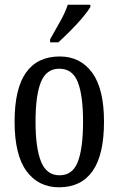

<svg xmlns="http://www.w3.org/2000/svg" viewBox="-20 -786 504 816"><path d="M231 10Q143 10 92.5 -59Q42 -128 42 -269Q42 -409 90.5 -477.5Q139 -546 234 -546Q321 -546 371.5 -477.5Q422 -409 422 -269Q422 -128 373.5 -59Q325 10 231 10ZM233 -41Q289 -41 311 -99Q333 -157 333 -269Q333 -381 310.5 -437.5Q288 -494 232 -494Q177 -494 154 -437.5Q131 -381 131 -269Q131 -157 154.5 -99Q178 -41 233 -41ZM193 -619Q214 -657 235.5 -694.5Q257 -732 268 -766H364V-756Q354 -739 331 -711.5Q308 -684 280 -656Q252 -628 228 -606H193Z"/></svg>

Font: Noto Serif Tamil ExtraCondensed
Style: Regular
Weight: 400
Width: 2
Designer: Indian Type Foundry, Tom Grace, and the Monotype Design Team
Foundry: Monotype Imaging Inc.
Version: Version 2.004; ttfautohint (v1.8.4.7-5d5b)